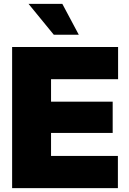

<svg xmlns="http://www.w3.org/2000/svg" viewBox="-20 -970 664 990"><path d="M42.5 0V-727.5H588.9V-561.5H243.2V-445.8H561V-284.7H243.2V-166H587.9V0ZM257.3 -791 127 -950.2H301.3L386.2 -791Z"/></svg>

Font: Inter 24pt Black
Style: Regular
Weight: 900
Designer: Rasmus Andersson
Foundry: rsms
Version: Version 4.001;git-66647c0bb